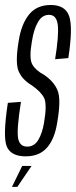

<svg xmlns="http://www.w3.org/2000/svg" viewBox="-23 -624 305 770"><path d="M80 3Q135 3 165.8 -32.2Q196.5 -67.5 206.5 -133Q222.5 -224.5 208.2 -260.5Q194 -296.5 153.5 -324Q119.5 -342 106.2 -366.2Q93 -390.5 105 -458.5Q112.5 -506.5 129.2 -535.5Q146 -564.5 173.5 -564.5Q204 -564.5 208.8 -523.5Q213.5 -482.5 198 -386.5L251 -391Q270 -514 254.5 -559Q239 -604 180.5 -604Q124.5 -604 93.5 -565.8Q62.5 -527.5 52 -460Q37.5 -373.5 51.2 -339.5Q65 -305.5 103.5 -282.5Q140.5 -257 153.5 -232Q166.5 -207 153.5 -131Q146.5 -89.5 130.5 -62.8Q114.5 -36 86 -36Q55.5 -36 49.5 -70.2Q43.5 -104.5 61 -215.5L8.5 -211.5Q-12.5 -74.5 4.5 -35.8Q21.5 3 80 3ZM25 125.5H46.5L103.5 41.5H66Z"/></svg>

Font: Anybody ExtraCondensed Light
Style: Italic
Weight: 300
Width: 2
Italic angle: -10°
Version: Version 1.113;gftools[0.9.25]